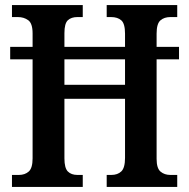

<svg xmlns="http://www.w3.org/2000/svg" viewBox="-20 -734 742 754"><path d="M27 0V-47H54Q78 -47 93 -60.5Q108 -74 108 -112V-501H20V-550H108V-603Q108 -642 91 -654.5Q74 -667 50 -667H27V-714H305V-667H284Q260 -667 246.5 -654.5Q233 -642 233 -604V-550H471V-602Q471 -641 456.5 -654Q442 -667 416 -667H399V-714H676V-667H649Q625 -667 610 -654Q595 -641 595 -602V-550H683V-501H595V-110Q595 -73 610.5 -60Q626 -47 649 -47H676V0H399V-47H417Q442 -47 456.5 -61Q471 -75 471 -114V-346H233V-112Q233 -74 246.5 -60.5Q260 -47 284 -47H305V0ZM233 -401H471V-501H233Z"/></svg>

Font: Noto Serif Hebrew Condensed SemiBold
Style: Regular
Weight: 600
Width: 3
Designer: Monotype Design Team
Foundry: Monotype Imaging Inc.
Version: Version 2.004; ttfautohint (v1.8.4.7-5d5b)